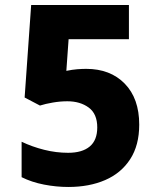

<svg xmlns="http://www.w3.org/2000/svg" viewBox="-20 -734 640 764"><path d="M252 10Q204 10 155 0.5Q106 -9 66 -29V-170Q108 -150 155.5 -138Q203 -126 251 -126Q307 -126 337 -151Q367 -176 367 -227Q367 -281 333 -306Q299 -331 248 -331Q220 -331 190.5 -326Q161 -321 139 -314L78 -346L104 -714H493V-578H253L244 -452Q268 -457 287.5 -458.5Q307 -460 323 -460Q419 -460 476.5 -401Q534 -342 534 -238Q534 -156 498 -100.5Q462 -45 398.5 -17.5Q335 10 252 10Z"/></svg>

Font: Noto Sans Mono ExtraBold
Style: Regular
Weight: 800
Designer: Monotype Design Team
Foundry: Monotype Imaging Inc.
Version: Version 2.014